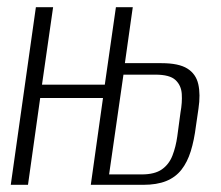

<svg xmlns="http://www.w3.org/2000/svg" viewBox="-20 -515 617 535"><path d="M10 0 80 -495H128L97 -279H272L303 -495H350L328 -339H430Q478 -339 502 -324Q526 -309 532.5 -280.5Q539 -252 533 -212L526 -164Q521 -124 511.5 -93.5Q502 -63 485.5 -42Q469 -21 443 -10.5Q417 0 379 0H233L267 -242H92L58 0ZM284 -29H375Q411 -29 431 -43Q451 -57 460.5 -81.5Q470 -106 474 -135L483 -202Q488 -229 486.5 -253Q485 -277 469 -292Q453 -307 413 -307H324Z"/></svg>

Font: Alumni Sans Light
Style: Italic
Weight: 300
Italic angle: -8°
Version: Version 1.016